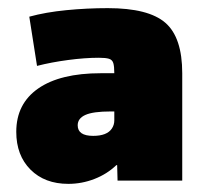

<svg xmlns="http://www.w3.org/2000/svg" viewBox="-20 -758 507 472"><path d="M148 -306Q90 -306 55 -341Q20 -376 20 -434Q20 -503 74 -540.5Q128 -578 228 -578H261Q261 -595 258.5 -603Q256 -611 248 -613.5Q240 -616 223 -616Q189 -616 147.5 -610.5Q106 -605 71 -596L52 -717Q92 -728 143 -733Q194 -738 245 -738Q345 -738 386.5 -702Q428 -666 428 -578V-314H269L268 -352H266Q243 -330 212 -318Q181 -306 148 -306ZM209 -424Q226 -424 237.5 -428.5Q249 -433 255 -442Q261 -451 261 -462V-484H252Q209 -484 190 -475.5Q171 -467 171 -450Q171 -437 180.5 -430.5Q190 -424 209 -424Z"/></svg>

Font: M PLUS 2 Black
Style: Regular
Weight: 900
Designer: Coji Morishita
Foundry: UNDERFOREST DESIGN
Version: Version 1.001